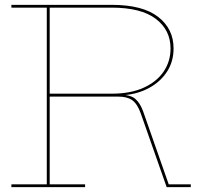

<svg xmlns="http://www.w3.org/2000/svg" viewBox="-20 -772 844 792"><path d="M467.5 -382Q517.5 -382 538 -364.2Q558.5 -346.5 571 -311L676 -11.5H767V0H667.5L560.5 -304.5Q546.5 -343.5 525.8 -358.5Q505 -373.5 467.5 -373.5H436ZM302 -740.5V-752H441Q568.5 -752 632.2 -702.5Q696 -653 696 -572.5Q696 -518 669 -476.5Q642 -435 596 -409.8Q550 -384.5 492.5 -379.5V-375.5L461 -373.5H182.5V-385.5H439.5Q519 -385.5 573.2 -410.5Q627.5 -435.5 655.5 -477.5Q683.5 -519.5 683.5 -572Q683.5 -648 622.8 -694.2Q562 -740.5 440.5 -740.5ZM27 -740.5V-752H331V-740.5H185V-11.5H331V0H27V-11.5H173V-740.5Z"/></svg>

Font: Hepta Slab ExtraLight Thin
Style: Regular
Weight: 250
Version: Version 1.102